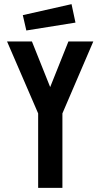

<svg xmlns="http://www.w3.org/2000/svg" viewBox="-20 -906 484 926"><path d="M164 -359 14 -706H134L222 -486L310 -706H430L281 -359V0H164ZM90 -833 325 -886 344 -797 107 -759Z"/></svg>

Font: Lineal Medium
Style: Regular
Weight: 600
Designer: Created by Frank Adebiaye with contributions from Anton Moglia & Ariel Martín Pérez
Created by Frank ADEBIAYE with FontF
Foundry: Velvetyne Type Foundry
Version: Version 2.000